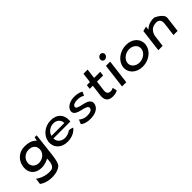

<svg xmlns="http://www.w3.org/2000/svg" viewBox="195 -1934 3431 3431"><g transform="rotate(-45 1910.5 -218.5)"><path d="M521 -214C501 -147 430 -92 344 -92C247 -92 193 -163 203 -241C213 -323 284 -392 381 -392C470 -392 526 -341 528 -268V-267C527 -258 526 -248 525 -237C524 -229 523 -222 528 -216ZM550 189C610 132 616 -83 664 -472H612C610 -458 607 -431 601 -417L594 -401L584 -413C548 -453 481 -485 366 -485C213 -485 112 -372 96 -241C78 -95 166 3 323 3C383 3 435 -14 486 -38L501 -45V-30C501 -30 506 117 426 146C375 163 227 161 107 70L91 185C229 289 464 272 550 189Z M837 -209V-220H1264C1265 -229 1266 -236 1266 -245C1276 -389 1183 -485 1032 -485C874 -485 748 -376 731 -241C715 -107 814 3 972 3C1079 3 1166 -34 1224 -107C1202 -116 1164 -130 1133 -127C1085 -93 1032 -77 984 -79C898 -83 838 -140 837 -209ZM1168 -289 1169 -277H845L848 -288C866 -354 938 -412 1025 -412C1108 -412 1165 -359 1168 -289Z M1363 -55C1414 -10 1489 5 1569 2C1710 -2 1784 -69 1794 -148C1800 -199 1770 -230 1727 -252C1674 -277 1590 -283 1537 -307C1518 -315 1501 -327 1504 -350C1509 -388 1558 -404 1606 -407C1665 -411 1713 -403 1762 -373L1795 -443C1742 -478 1668 -489 1598 -484C1479 -475 1410 -410 1400 -350C1392 -285 1438 -259 1501 -237C1550 -222 1611 -213 1650 -193C1669 -184 1685 -169 1682 -144C1677 -100 1628 -82 1573 -80C1507 -76 1452 -88 1397 -136Z M2156 -92C2096 -92 2073 -130 2080 -191L2105 -388H2260L2270 -471H2115L2138 -658H2033L2010 -471H1932L1922 -388H2000L1973 -171C1962 -73 1996 3 2124 3C2185 3 2224 -16 2244 -28L2224 -111C2209 -101 2186 -92 2156 -92Z M2426 -629C2422 -593 2447 -565 2481 -565C2516 -565 2549 -594 2553 -629C2557 -665 2531 -694 2497 -694C2463 -694 2430 -665 2426 -629ZM2467 -10 2524 -474H2417L2360 -10Z M2725 -241C2735 -324 2825 -392 2922 -392C3020 -392 3091 -324 3081 -241C3071 -158 2983 -90 2885 -90C2788 -90 2715 -158 2725 -241ZM2618 -241C2602 -109 2709 3 2875 3C3041 3 3172 -109 3188 -241C3204 -373 3101 -485 2935 -485C2769 -485 2634 -373 2618 -241Z M3764 -10 3796 -270C3798 -283 3799 -294 3800 -307C3807 -403 3635 -476 3635 -475C3620 -475 3604 -475 3590 -474C3520 -469 3469 -444 3430 -411L3411 -393L3420 -463L3330 -441L3277 -10H3386L3412 -216C3418 -265 3435 -303 3463 -333C3488 -362 3522 -380 3570 -385C3577 -387 3584 -388 3592 -388C3674 -388 3701 -340 3691 -260L3660 -10Z"/></g></svg>

Font: Bluebird
Style: LiExtObl
Weight: 300
Designer: Jasper
Foundry: Cannot Into Space Fonts
Version: Version 0.98